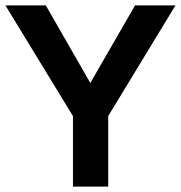

<svg xmlns="http://www.w3.org/2000/svg" viewBox="-20 -688 667 708"><path d="M249 0V-260L0 -668H149L313 -382L478 -668H627L379 -260V0Z"/></svg>

Font: Atkinson Hyperlegible Next SemiBold
Style: Regular
Weight: 600
Designer: Elliott Scott, Megan Eiswerth, Linus Boman, Theodore Petrosky, Letters from Sweden
Foundry: Applied Design Works, Letters from Sweden
Version: Version 2.001